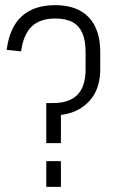

<svg xmlns="http://www.w3.org/2000/svg" viewBox="-20 -727 440 747"><path d="M370 -457Q370 -425 362 -396.5Q354 -368 338 -346.5Q322 -325 299.5 -309.5Q277 -294 248.5 -286Q220 -278 186 -278L217 -302V-170H160V-326H186Q250 -326 281.5 -358.5Q313 -391 313 -457V-524Q313 -569 300.5 -598Q288 -627 262 -641Q236 -655 195 -655Q136 -655 103.5 -624Q71 -593 62 -527L6 -533Q17 -620 64.5 -663.5Q112 -707 195 -707Q280 -707 325 -660Q370 -613 370 -524ZM217 -100V0H160V-100Z"/></svg>

Font: Pathway Extreme Condensed Thin
Style: Regular
Weight: 250
Width: 3
Version: Version 1.001;gftools[0.9.26]